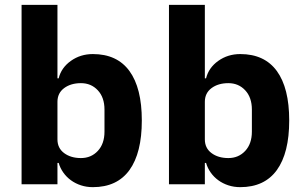

<svg xmlns="http://www.w3.org/2000/svg" viewBox="-20 -760 1256 792"><path d="M69 -740H217V-437H222Q233 -481 272.5 -509Q312 -537 363 -537Q463 -537 514 -467Q565 -397 565 -263Q565 -129 514 -58.5Q463 12 363 12Q337 12 314 4.5Q291 -3 272.5 -16.5Q254 -30 241 -48.5Q228 -67 222 -88H217V0H69ZM314 -108Q356 -108 383.5 -137.5Q411 -167 411 -217V-308Q411 -358 383.5 -387.5Q356 -417 314 -417Q272 -417 244.5 -396.5Q217 -376 217 -340V-185Q217 -149 244.5 -128.5Q272 -108 314 -108Z M677 -740H825V-437H830Q841 -481 880.5 -509Q920 -537 971 -537Q1071 -537 1122 -467Q1173 -397 1173 -263Q1173 -129 1122 -58.5Q1071 12 971 12Q945 12 922 4.5Q899 -3 880.5 -16.5Q862 -30 849 -48.5Q836 -67 830 -88H825V0H677ZM922 -108Q964 -108 991.5 -137.5Q1019 -167 1019 -217V-308Q1019 -358 991.5 -387.5Q964 -417 922 -417Q880 -417 852.5 -396.5Q825 -376 825 -340V-185Q825 -149 852.5 -128.5Q880 -108 922 -108Z"/></svg>

Font: IBM Plex Sans Devanagari
Style: Bold
Weight: 700
Designer: Mike Abbink, Paul van der Laan, Pieter van Rosmalen, Erin McLaughlin
Foundry: Bold Monday
Version: Version 1.1